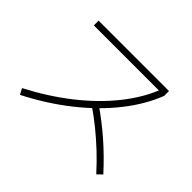

<svg xmlns="http://www.w3.org/2000/svg" viewBox="-143 -994 1286 1286"><g transform="rotate(45 500.0 -350.5)"><path d="M112 -38Q277 -124 409 -228Q541 -332 634.5 -448.5Q728 -565 776 -687L788 -675H155V-720H822V-675Q773 -547 676 -424Q579 -301 441.5 -192Q304 -83 134 4ZM872 19Q815 -44 759 -96.5Q703 -149 644 -197Q585 -245 517 -291L548 -327Q649 -257 734.5 -182.5Q820 -108 906 -14Z"/></g></svg>

Font: M PLUS 1 Thin Light
Style: Regular
Weight: 300
Version: Version 1.001